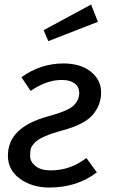

<svg xmlns="http://www.w3.org/2000/svg" viewBox="-20 -821 501 853"><path d="M261.2 -539.1Q338.4 -539.1 383.8 -502.4Q429.2 -465.8 429.2 -410.4Q429.2 -355 392.6 -311.5Q356 -268.1 257.8 -241.7Q160.2 -215.3 134.8 -187.5Q121.1 -172.9 117.4 -161.9Q113.8 -150.9 113.8 -127Q113.8 -103 137.5 -83.5Q161.1 -64 205.1 -64Q293 -64 363.8 -119.1L410.2 -55.2Q323.2 11.7 200.2 12.2Q122.1 12.2 68.6 -26.9Q15.1 -65.9 15.1 -129.4Q15.1 -192.9 59.6 -236.3Q104 -279.8 194.6 -304.4Q285.2 -329.1 308.6 -353.5Q332 -377.9 332 -407Q332 -436 311 -450.9Q290 -465.8 254.9 -465.8Q186 -465.8 116.2 -417L75.2 -478Q160.2 -539.1 261.2 -539.1ZM415 -724.1 194.8 -638.2 173.8 -687 384.8 -800.8Z"/></svg>

Font: FiraSans-Italic
Style: Italic
Weight: 400
Italic angle: -8°
Designer: Carrois Corporate & Edenspiekermann AG
Foundry: Carrois Corporate GbR & Edenspiekermann AG
Version: Version 3.106;PS 003.106;hotconv 1.0.70;makeotf.lib2.5.58329